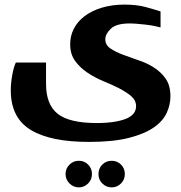

<svg xmlns="http://www.w3.org/2000/svg" viewBox="-20 -457 788 835"><path d="M521 -437Q576.2 -437 615.7 -425.8Q661.1 -413.1 678.2 -407.2V-337.9Q675.3 -338.4 669.4 -339.8Q663.6 -341.3 658.2 -342.5Q652.8 -343.8 647.5 -344.7Q635.7 -347.2 611.3 -350.1Q599.1 -351.6 575.7 -353.5Q558.1 -355 543.9 -355Q486.3 -355 462.4 -332.5Q438 -309.6 438 -286.1Q438 -261.7 459 -247.1Q481.9 -231.4 511.7 -220.2Q563.5 -201.2 579.6 -195.8Q616.7 -184.1 647.5 -164.6Q679.7 -144.5 700.2 -115.2Q721.2 -85.4 721.2 -38.1Q721.2 -1.5 705.1 33.7Q688.5 69.8 648.9 97.2Q608.4 125.5 540.5 142.6Q471.7 160.2 367.2 160.2Q198.2 160.2 112.8 107.4Q26.9 54.7 26.9 -64Q26.9 -95.7 33.2 -130.4Q39.6 -165 48.8 -185.1H180.2V-92.8Q180.2 -2.4 230.5 37.6Q281.2 78.1 400.9 78.1Q447.3 78.1 482.9 71.8Q517.1 65.4 535.6 56.2Q554.7 46.4 563.5 33.2Q571.8 20.5 571.8 4.9Q571.8 -20.5 550.3 -39.1Q529.8 -56.6 497.6 -73.2Q468.8 -87.9 428.7 -104.5Q392.1 -119.6 359.4 -141.6Q327.6 -163.1 306.6 -191.9Q285.2 -221.7 285.2 -264.2Q285.2 -300.8 300.8 -331.5Q316.9 -363.3 347.7 -386.7Q378.9 -410.2 421.9 -423.3Q467.3 -437 521 -437ZM282.2 258.8Q298.8 242.2 323.2 242.2Q346.7 242.2 363.3 258.8Q379.9 275.4 379.9 299.8Q379.9 324.2 363.3 340.8Q346.2 357.9 323.2 357.9Q299.3 357.9 282.2 340.8Q265.1 323.7 265.1 299.8Q265.1 275.9 282.2 258.8ZM465.8 242.2Q489.7 242.2 506.3 258.8Q522.9 275.4 522.9 299.8Q522.9 324.2 506.3 340.8Q489.3 357.9 465.8 357.9Q441.9 357.9 424.8 340.8Q408.2 324.2 408.2 299.8Q408.2 275.4 424.8 258.8Q441.4 242.2 465.8 242.2Z"/></svg>

Font: SimahzazaarabicW05-Bold
Style: Regular
Weight: 700
Designer: Ahmed zaza
Foundry: Ahmed zaza
Version: Version 1.001